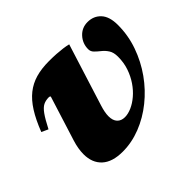

<svg xmlns="http://www.w3.org/2000/svg" viewBox="-115 -613 781 781"><g transform="rotate(-45 275.0 -223.0)"><path d="M542.5 -363.5Q542.5 -304 522.8 -248Q503 -192 469 -144.2Q435 -96.5 390.5 -60.8Q346 -25 295 -5Q244 15 192 15Q132.5 15 102 -13Q71.5 -41 71.5 -90.5Q71.5 -122 83 -158.5L143.5 -351Q142 -352.5 140.2 -353.5Q138.5 -354.5 135.5 -354.5Q117.5 -354.5 104 -347.8Q90.5 -341 76.5 -321.5Q62.5 -302 42.5 -263L14 -276Q34 -327.5 56 -362.2Q78 -397 104.5 -418Q131 -439 164 -448.5Q197 -458 240 -458Q263.5 -458 282.2 -456.8Q301 -455.5 316.8 -453.5Q332.5 -451.5 346.5 -448L262.5 -181Q257.5 -165.5 255 -152.2Q252.5 -139 252.5 -128Q252.5 -103.5 264.5 -90.8Q276.5 -78 297.5 -78Q315.5 -78 336.8 -87.2Q358 -96.5 378.2 -113.8Q398.5 -131 415 -155.2Q431.5 -179.5 441.5 -208.8Q451.5 -238 451.5 -272Q451.5 -296.5 442 -311.2Q432.5 -326 419.5 -336.2Q406.5 -346.5 396.8 -356.2Q387 -366 387 -379.5Q387 -412 408.8 -435.8Q430.5 -459.5 463.5 -459.5Q498 -459.5 520.2 -435.8Q542.5 -412 542.5 -363.5Z"/></g></svg>

Font: Newsreader 24pt ExtraBold
Style: Italic
Weight: 800
Italic angle: -17°
Designer: Hugues Gentile
Foundry: Production Type
Version: Version 1.003